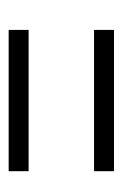

<svg xmlns="http://www.w3.org/2000/svg" viewBox="60 -439 283 443"><g transform="rotate(90 201.5 -217.5)"><path d="M49 -293V-339H375V-293ZM49 -96V-142H375V-96Z"/></g></svg>

Font: Smooch Sans Thin SemiBold
Style: Regular
Weight: 600
Version: Version 1.010